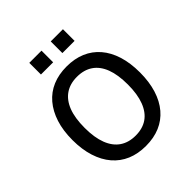

<svg xmlns="http://www.w3.org/2000/svg" viewBox="-239 -1063 1235 1235"><g transform="rotate(-45 379.0 -445.5)"><path d="M379 9Q307 9 250.5 -15Q194 -39 154 -85.5Q114 -132 92.5 -199.5Q71 -267 71 -352Q71 -438 92.5 -505Q114 -572 154 -619Q194 -666 250.5 -690Q307 -714 379 -714Q451 -714 507.5 -690Q564 -666 604 -619.5Q644 -573 665 -506Q686 -439 686 -353Q686 -268 665 -200.5Q644 -133 604 -86Q564 -39 507.5 -15Q451 9 379 9ZM379 -85Q443 -85 486.5 -115Q530 -145 553 -205Q576 -265 576 -353Q576 -442 553.5 -501Q531 -560 487 -590Q443 -620 379 -620Q316 -620 272 -590Q228 -560 205 -501Q182 -442 182 -352Q182 -264 205 -204.5Q228 -145 272 -115Q316 -85 379 -85ZM421 -794V-900H532V-794ZM226 -794V-900H337V-794Z"/></g></svg>

Font: Nunito Sans 7pt SemiCondensed SemiBold
Style: Regular
Weight: 600
Width: 4
Designer: Vernon Adams
Foundry: Vernon Adams
Version: Version 3.101;gftools[0.9.27]